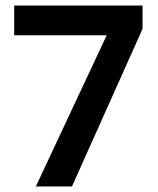

<svg xmlns="http://www.w3.org/2000/svg" viewBox="-20 -671 569 691"><path d="M109 0 364 -544H31V-651H493V-567L239 0Z"/></svg>

Font: Noto Sans Telugu SemiCondensed SemiBold
Style: Regular
Weight: 600
Width: 4
Designer: Jelle Bosma - Monotype Design Team
Foundry: Monotype Imaging Inc.
Version: Version 2.005; ttfautohint (v1.8.4.7-5d5b)